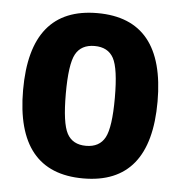

<svg xmlns="http://www.w3.org/2000/svg" viewBox="-44 -572 588 625"><g transform="rotate(5 250.0 -260.0)"><path d="M188 -130.4Q206.1 -96.7 250 -96.7Q293.9 -96.7 312 -130.4Q330.1 -164.1 330.1 -260.3Q330.1 -356.4 312 -389.6Q293.9 -422.9 250 -422.9Q206.1 -422.9 188 -389.6Q169.9 -356.4 169.9 -260.3Q169.9 -164.1 188 -130.4ZM30.3 -260.3Q30.3 -530.3 250 -530.3Q469.7 -530.3 469.7 -260.3Q469.7 9.8 250 9.8Q30.3 9.8 30.3 -260.3Z"/></g></svg>

Font: Rounded Mgen+ 1m bold
Style: Bold
Weight: 700
Designer: [Source Han Sans]
Ryoko NISHIZUKA  (kana & ideographs); Paul D. Hunt (Latin, Greek & Cyrillic); Wenlong ZHANG  (bopomofo
Version: Version 1.059.20150602